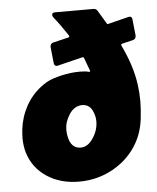

<svg xmlns="http://www.w3.org/2000/svg" viewBox="-51 -744 649 796"><g transform="rotate(-5 273.0 -346.0)"><path d="M528 -303Q528 -271 523 -228Q516 -172 491 -129Q456 -67 390.5 -29.5Q325 8 247 8Q169 8 113 -29Q57 -66 37 -129Q28 -159 28 -191Q28 -203 30 -227Q36 -279 61 -325Q93 -382 149 -415Q172 -428 212 -437Q252 -446 288 -446Q313 -446 326 -442Q329 -441 330.5 -442.5Q332 -444 331 -447Q312 -499 311 -501Q308 -506 303 -504L201 -479L196 -478Q186 -478 184 -490L177 -557V-559Q177 -573 190 -576L253 -591Q260 -593 257 -599Q227 -645 198 -681Q195 -686 195 -690Q195 -700 208 -700H368Q378 -700 384 -691L417 -636Q419 -631 424 -633L508 -654L513 -655Q524 -655 525 -643L532 -576V-574Q532 -560 519 -557L473 -546Q470 -545 469.5 -542.5Q469 -540 471 -536Q512 -451 523 -373Q528 -336 528 -303ZM339 -235Q339 -255 331 -274Q318 -307 286 -307Q270 -307 256 -298.5Q242 -290 232 -274Q222 -258 217 -243Q212 -228 212 -208Q212 -190 219 -167Q232 -132 265 -132Q296 -132 318 -167Q339 -199 339 -235Z"/></g></svg>

Font: Barlow Black
Style: Italic
Weight: 900
Italic angle: -7°
Designer: Jeremy Tribby
Foundry: Tribby Type
Version: Version 1.408